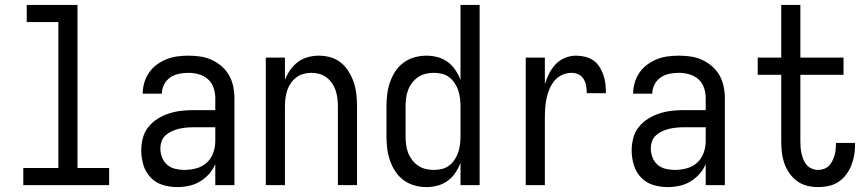

<svg xmlns="http://www.w3.org/2000/svg" viewBox="-20 -755 3540 783"><path d="M75 0V-70H218V-665H89V-735H296V-70H425V0Z M702 8Q672 8 643 -1Q614 -10 593.5 -32Q573 -54 564.5 -83Q556 -112 556 -142Q556 -167 562.5 -192Q569 -217 585 -237Q601 -257 622.5 -270.5Q644 -284 668.5 -292Q693 -300 718 -303Q743 -306 769 -306H858V-355Q858 -376 851 -397Q844 -418 828 -432Q812 -446 791 -452Q770 -458 749 -458Q729 -458 709.5 -454Q690 -450 674 -439Q658 -428 649 -410Q640 -392 640 -373H562Q562 -396 568.5 -418Q575 -440 588 -459Q601 -478 619.5 -491.5Q638 -505 659 -513.5Q680 -522 703 -525Q726 -528 749 -528Q773 -528 797 -524.5Q821 -521 843 -511Q865 -501 883.5 -485Q902 -469 914 -448Q926 -427 931 -403Q936 -379 936 -355V0H858V-86Q849 -64 832.5 -45.5Q816 -27 795 -14.5Q774 -2 750 3Q726 8 702 8ZM732 -62Q756 -62 780.5 -68.5Q805 -75 823 -91.5Q841 -108 849.5 -131.5Q858 -155 858 -180V-236H769Q754 -236 738.5 -234.5Q723 -233 708.5 -229.5Q694 -226 680 -219.5Q666 -213 655 -203Q644 -193 639 -178.5Q634 -164 634 -149Q634 -131 641 -113Q648 -95 662 -83Q676 -71 694.5 -66.5Q713 -62 732 -62Z M1064 0V-520H1142V-429Q1150 -450 1163 -469Q1176 -488 1194.5 -502Q1213 -516 1235.5 -522Q1258 -528 1280 -528Q1305 -528 1329 -521Q1353 -514 1371.5 -498.5Q1390 -483 1403 -461.5Q1416 -440 1423.5 -416.5Q1431 -393 1433.5 -368.5Q1436 -344 1436 -320V0H1358V-320Q1358 -337 1356 -353.5Q1354 -370 1349 -385.5Q1344 -401 1334.5 -415Q1325 -429 1312 -439Q1299 -449 1283 -453.5Q1267 -458 1250 -458Q1233 -458 1217 -453.5Q1201 -449 1188 -439Q1175 -429 1165.5 -415Q1156 -401 1151 -385.5Q1146 -370 1144 -353.5Q1142 -337 1142 -320V0Z M1719 8Q1694 8 1669.5 1Q1645 -6 1625 -21Q1605 -36 1591.5 -57Q1578 -78 1570 -101.5Q1562 -125 1559 -150Q1556 -175 1556 -200V-320Q1556 -345 1559 -370Q1562 -395 1570 -418.5Q1578 -442 1591.5 -463Q1605 -484 1625 -499Q1645 -514 1669.5 -521Q1694 -528 1719 -528Q1742 -528 1764.5 -522Q1787 -516 1805.5 -502.5Q1824 -489 1837 -469.5Q1850 -450 1858 -429V-735H1936V0H1858V-91Q1850 -70 1837 -50.5Q1824 -31 1805.5 -17.5Q1787 -4 1764.5 2Q1742 8 1719 8ZM1749 -62Q1766 -62 1782.5 -66Q1799 -70 1812 -80Q1825 -90 1834.5 -104.5Q1844 -119 1849 -134.5Q1854 -150 1856 -166.5Q1858 -183 1858 -200V-320Q1858 -337 1856 -353.5Q1854 -370 1849 -385.5Q1844 -401 1834.5 -415.5Q1825 -430 1812 -440Q1799 -450 1782.5 -454Q1766 -458 1749 -458Q1732 -458 1715.5 -454Q1699 -450 1685 -440.5Q1671 -431 1660.5 -417Q1650 -403 1644 -387Q1638 -371 1636 -354Q1634 -337 1634 -320V-200Q1634 -183 1636 -166Q1638 -149 1644 -133Q1650 -117 1660.5 -103Q1671 -89 1685 -79.5Q1699 -70 1715.5 -66Q1732 -62 1749 -62Z M2124 0V-520H2202V-412Q2209 -434 2219.5 -455Q2230 -476 2246 -493Q2262 -510 2284 -519Q2306 -528 2329 -528Q2348 -528 2366.5 -523.5Q2385 -519 2400 -508.5Q2415 -498 2425 -482Q2435 -466 2441 -448.5Q2447 -431 2449 -412.5Q2451 -394 2451 -375H2373Q2373 -390 2370.5 -404.5Q2368 -419 2360.5 -432Q2353 -445 2339.5 -451.5Q2326 -458 2311 -458Q2291 -458 2272.5 -449.5Q2254 -441 2241.5 -426Q2229 -411 2221 -392.5Q2213 -374 2209 -354.5Q2205 -335 2203.5 -315Q2202 -295 2202 -276V0Z M2702 8Q2672 8 2643 -1Q2614 -10 2593.5 -32Q2573 -54 2564.5 -83Q2556 -112 2556 -142Q2556 -167 2562.5 -192Q2569 -217 2585 -237Q2601 -257 2622.5 -270.5Q2644 -284 2668.5 -292Q2693 -300 2718 -303Q2743 -306 2769 -306H2858V-355Q2858 -376 2851 -397Q2844 -418 2828 -432Q2812 -446 2791 -452Q2770 -458 2749 -458Q2729 -458 2709.5 -454Q2690 -450 2674 -439Q2658 -428 2649 -410Q2640 -392 2640 -373H2562Q2562 -396 2568.5 -418Q2575 -440 2588 -459Q2601 -478 2619.5 -491.5Q2638 -505 2659 -513.5Q2680 -522 2703 -525Q2726 -528 2749 -528Q2773 -528 2797 -524.5Q2821 -521 2843 -511Q2865 -501 2883.5 -485Q2902 -469 2914 -448Q2926 -427 2931 -403Q2936 -379 2936 -355V0H2858V-86Q2849 -64 2832.5 -45.5Q2816 -27 2795 -14.5Q2774 -2 2750 3Q2726 8 2702 8ZM2732 -62Q2756 -62 2780.5 -68.5Q2805 -75 2823 -91.5Q2841 -108 2849.5 -131.5Q2858 -155 2858 -180V-236H2769Q2754 -236 2738.5 -234.5Q2723 -233 2708.5 -229.5Q2694 -226 2680 -219.5Q2666 -213 2655 -203Q2644 -193 2639 -178.5Q2634 -164 2634 -149Q2634 -131 2641 -113Q2648 -95 2662 -83Q2676 -71 2694.5 -66.5Q2713 -62 2732 -62Z M3316 8Q3294 8 3271.5 2.5Q3249 -3 3230.5 -16.5Q3212 -30 3199 -49Q3186 -68 3178.5 -89.5Q3171 -111 3168.5 -133.5Q3166 -156 3166 -179V-450H3070V-520H3166V-735H3244V-520H3420V-450H3244V-179Q3244 -166 3245 -153Q3246 -140 3249 -127.5Q3252 -115 3257 -103Q3262 -91 3270.5 -81.5Q3279 -72 3291.5 -67Q3304 -62 3316 -62Q3328 -62 3339.5 -66Q3351 -70 3359.5 -78Q3368 -86 3373.5 -97Q3379 -108 3382.5 -119Q3386 -130 3387.5 -142Q3389 -154 3389 -166V-172H3467V-162Q3467 -141 3463 -119.5Q3459 -98 3451 -78.5Q3443 -59 3429.5 -41.5Q3416 -24 3398 -12.5Q3380 -1 3359 3.5Q3338 8 3316 8Z"/></svg>

Font: Iosevka Web
Style: Regular
Weight: 400
Monospace: yes
Designer: Belleve Invis
Foundry: Belleve Invis
Version: Version 28.0.3; ttfautohint (v1.8.3)